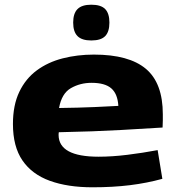

<svg xmlns="http://www.w3.org/2000/svg" viewBox="-20 -786 750 816"><path d="M373 10Q268 10 192 -17.5Q116 -45 75.5 -104Q35 -163 35 -259Q35 -339 62 -395.5Q89 -452 136.5 -487Q184 -522 246.5 -538Q309 -554 379 -554Q528 -554 600 -493.5Q672 -433 672 -300Q672 -291 672 -275Q672 -259 671 -244Q608 -240 493.5 -233.5Q379 -227 230 -224Q229 -220 229 -212Q230 -120 399 -120Q456 -120 521 -128Q586 -136 650 -148L670 -26Q605 -8 532.5 1Q460 10 373 10ZM231 -327Q312 -328 381.5 -331Q451 -334 483 -336Q480 -387 453 -410.5Q426 -434 369 -434Q321 -434 281.5 -411.5Q242 -389 231 -327ZM368 -614Q328 -614 309.5 -632.5Q291 -651 291 -690Q291 -729 309.5 -747.5Q328 -766 368 -766Q409 -766 427 -747.5Q445 -729 445 -690Q445 -651 427 -632.5Q409 -614 368 -614Z"/></svg>

Font: Georama Extended
Style: Bold
Weight: 700
Width: 7
Designer: Jean-Baptiste Levee
Foundry: Production Type
Version: Version 1.000